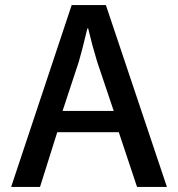

<svg xmlns="http://www.w3.org/2000/svg" viewBox="-20 -710 703 758"><path d="M24 28 263 -690H398L639 28H521L449 -188H206L138 28ZM328 -598H325Q303 -506 291 -466L227 -272H429L364 -465Q344 -530 328 -598Z"/></svg>

Font: Gmarket Sans TTF Medium
Style: Regular
Weight: 500
Designer: Creative Director : Sungho Lee; Art Director : Kiwoong Choi; Project Manager : Sori Yang, Jongwook Yoon; Font Designer :
Foundry: Sandoll Inc.
Version: Version 1.000;hotconv 1.0.109;makeotfexe 2.5.65596